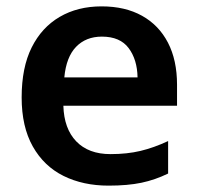

<svg xmlns="http://www.w3.org/2000/svg" viewBox="-20 -573 622 603"><path d="M299 -553Q373 -553 426 -523.5Q479 -494 507.5 -439Q536 -384 536 -307V-241H179Q181 -169 219.5 -129Q258 -89 327 -89Q379 -89 421 -99Q463 -109 508 -130V-28Q467 -8 424 1Q381 10 321 10Q241 10 179.5 -20.5Q118 -51 83 -113Q48 -175 48 -267Q48 -361 79.5 -424Q111 -487 167.5 -520Q224 -553 299 -553ZM300 -458Q250 -458 219 -426Q188 -394 182 -330H412Q411 -386 384 -422Q357 -458 300 -458Z"/></svg>

Font: Noto Sans Nag Mundari SemiBold
Style: Regular
Weight: 600
Version: Version 1.000